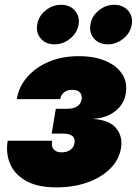

<svg xmlns="http://www.w3.org/2000/svg" viewBox="-20 -788 581 816"><path d="M219.7 8.3Q139.2 8.3 90.6 -19.3Q42 -46.9 22.9 -91.8Q3.9 -136.7 12.7 -189.9H201.7Q197.3 -166.5 207.8 -153.6Q218.3 -140.6 241.7 -140.6Q257.3 -140.6 268.8 -145.5Q280.3 -150.4 287.6 -159.2Q294.9 -168 296.4 -179.2Q300.3 -200.2 287.4 -210.2Q274.4 -220.2 248.5 -220.2H199.7L217.3 -325.7H265.6Q291.5 -325.7 307.6 -335.7Q323.7 -345.7 327.1 -366.7Q329.6 -383.8 319.6 -395Q309.6 -406.2 288.1 -406.2Q266.1 -406.2 252.7 -396Q239.3 -385.7 235.8 -366.7H51.3Q59.6 -418.5 95 -459.7Q130.4 -501 186.5 -525.1Q242.7 -549.3 314.9 -549.3Q380.9 -549.3 428.5 -529.1Q476.1 -508.8 499.3 -473.1Q522.5 -437.5 514.6 -390.6Q506.8 -343.8 469 -314.9Q431.2 -286.1 379.9 -283.7V-282.2Q446.3 -277.3 474.4 -242.2Q502.4 -207 494.1 -158.2Q486.3 -109.4 449 -71.8Q411.6 -34.2 352.5 -12.9Q293.5 8.3 219.7 8.3ZM438 -599.6Q400.9 -599.6 379.6 -624Q358.4 -648.4 364.3 -683.6Q369.6 -718.8 399.2 -743.2Q428.7 -767.6 465.8 -767.6Q502.4 -767.6 524.2 -743.2Q545.9 -718.8 540 -683.6Q534.2 -648.4 504.4 -624Q474.6 -599.6 438 -599.6ZM211.4 -599.6Q174.8 -599.6 153.6 -624Q132.3 -648.4 138.2 -683.6Q143.6 -718.8 173.1 -743.2Q202.6 -767.6 239.7 -767.6Q276.4 -767.6 298.1 -743.2Q319.8 -718.8 314 -683.6Q308.1 -648.4 278.3 -624Q248.5 -599.6 211.4 -599.6Z"/></svg>

Font: Inter 17pt Black
Style: Italic
Weight: 900
Italic angle: -9.3988°
Version: Version 4.001;git-66647c0bb